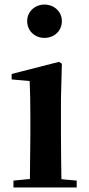

<svg xmlns="http://www.w3.org/2000/svg" viewBox="-20 -821 389 841"><path d="M175 -655C217 -655 251 -685 251 -729C251 -770 217 -801 175 -801C133 -801 99 -770 99 -729C99 -685 133 -655 175 -655ZM110 0H316V-30L249 -36C248 -94 247 -180 247 -235V-388L251 -542L238 -550L31 -497V-473L110 -466C112 -418 113 -375 113 -308V-235L111 -37L39 -30V0Z"/></svg>

Font: Noto Serif KR
Style: Bold
Weight: 700
Designer: Ryoko NISHIZUKA 西塚涼子 (kana & ideographs); Frank Grießhammer (Latin, Greek & Cyrillic); Wenlong ZHANG 张文龙 (bopomofo); San
Foundry: Adobe
Version: Version 2.001;hotconv 1.1.0;makeotfexe 2.6.0